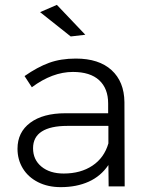

<svg xmlns="http://www.w3.org/2000/svg" viewBox="-20 -767 614 790"><path d="M214 -747 331 -624 271 -617 145 -717ZM427 0 426 -88Q395 -42 345 -19.5Q295 3 230 3Q177 3 136.5 -17.5Q96 -38 74 -74Q52 -110 52 -155Q52 -223 104.5 -262Q157 -301 249 -301H425V-341Q425 -403 388 -437Q351 -471 280 -471Q196 -471 111 -408L81 -454Q134 -491 182 -508.5Q230 -526 292 -526Q387 -526 439 -478.5Q491 -431 492 -347L493 0ZM426 -177V-249H257Q188 -249 152 -226Q116 -203 116 -157Q116 -110 150.5 -81.5Q185 -53 242 -53Q312 -53 360.5 -85.5Q409 -118 426 -177Z"/></svg>

Font: TypoPRO Montserrat
Style: Regular
Weight: 300
Designer: Julieta Ulanovsky
Foundry: Julieta Ulanovsky
Version: Version 6.001